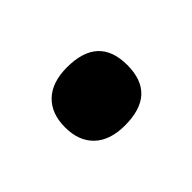

<svg xmlns="http://www.w3.org/2000/svg" viewBox="-48 -580 355 355"><g transform="rotate(45 129.5 -402.5)"><path d="M54 -402Q54 -484 130 -484Q206 -484 206 -402Q206 -363 186 -342Q166 -321 130 -321Q94 -321 74 -342Q54 -363 54 -402Z"/></g></svg>

Font: Noto Sans Tamil UI ExtraCondensed
Style: Bold
Weight: 700
Width: 2
Designer: Jelle Bosma - Monotype Design Team
Foundry: Monotype Imaging Inc.
Version: Version 2.004; ttfautohint (v1.8.4.7-5d5b)